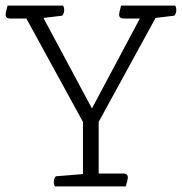

<svg xmlns="http://www.w3.org/2000/svg" viewBox="-27 -665 649 685"><path d="M422 0H169Q165 -6 165 -16Q165 -27 172 -36L269 -44V-230L67 -599H9Q-7 -599 -7 -613Q-7 -620 -2 -637L0 -645H198Q202 -639 202 -629Q202 -618 195 -609L128 -601L301 -278L472 -599H414Q398 -599 398 -613Q398 -620 403 -637L405 -645H598Q602 -639 602 -629Q602 -618 595 -609L528 -601L325 -230V-46H413Q429 -46 429 -32Q429 -25 424 -8Z"/></svg>

Font: Scope One
Style: Regular
Weight: 400
Designer: Dalton Maag Ltd
Foundry: Dalton Maag Ltd
Version: Version 1.001; ttfautohint (v1.4.1) -l 11 -r 50 -G 50 -x 14 